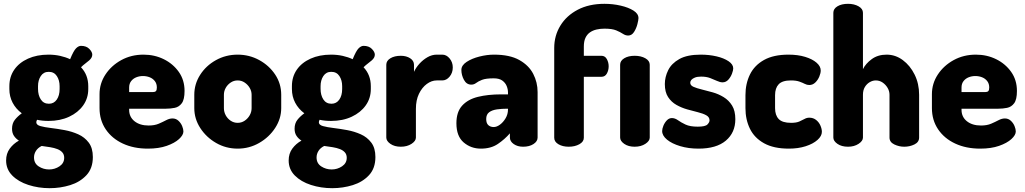

<svg xmlns="http://www.w3.org/2000/svg" viewBox="-20 -768 5367 1005"><path d="M240 217Q181 217 128.5 200Q76 183 44 150.5Q12 118 12 72Q12 36 31 10Q50 -16 79 -32Q63 -42 53 -57Q43 -72 43 -94Q43 -122 57.5 -140.5Q72 -159 94 -175Q63 -198 46 -230.5Q29 -263 29 -302V-317Q29 -366 54.5 -403Q80 -440 126.5 -461Q173 -482 234 -482Q266 -482 295 -475.5Q324 -469 347 -458Q365 -502 378 -515Q391 -528 404 -528Q432 -528 447.5 -512Q463 -496 463 -482Q463 -474 459 -466.5Q455 -459 447 -452Q438 -444 426.5 -435.5Q415 -427 404 -416Q423 -396 432.5 -371Q442 -346 442 -317V-302Q442 -254 415.5 -216.5Q389 -179 342 -157Q295 -135 234 -135Q201 -135 174 -141Q172 -137 171 -134Q170 -131 170 -128Q170 -114 191.5 -108Q213 -102 246.5 -98Q280 -94 318 -87Q356 -80 389.5 -65Q423 -50 444.5 -21.5Q466 7 466 54Q466 113 432.5 149Q399 185 347.5 201Q296 217 240 217ZM237 119Q267 119 291.5 102.5Q316 86 316 58Q316 41 306.5 30Q297 19 280.5 12.5Q264 6 242.5 2.5Q221 -1 198 -4Q178 6 168 22Q158 38 158 56Q158 87 182.5 103Q207 119 237 119ZM236 -225Q262 -225 277 -246.5Q292 -268 292 -302V-317Q292 -348 277.5 -370Q263 -392 235 -392Q208 -392 193.5 -370Q179 -348 179 -317V-303Q179 -270 193.5 -247.5Q208 -225 236 -225Z M754 10Q680 10 623 -16.5Q566 -43 533.5 -91Q501 -139 501 -202V-275Q501 -331 532 -378Q563 -425 615 -453.5Q667 -482 731 -482Q789 -482 837.5 -458Q886 -434 916 -391.5Q946 -349 946 -292Q946 -247 931.5 -227.5Q917 -208 894.5 -203.5Q872 -199 849 -199H656V-193Q656 -156 684 -133.5Q712 -111 758 -111Q789 -111 811 -120.5Q833 -130 850 -139Q867 -148 883 -148Q901 -148 914 -136Q927 -124 933.5 -108Q940 -92 940 -80Q940 -61 917 -40Q894 -19 852.5 -4.5Q811 10 754 10ZM656 -286H780Q791 -286 796 -291Q801 -296 801 -310Q801 -330 790.5 -343.5Q780 -357 763.5 -363.5Q747 -370 728 -370Q710 -370 693.5 -363.5Q677 -357 666.5 -343.5Q656 -330 656 -310Z M1224 10Q1163 10 1111.5 -19.5Q1060 -49 1028.5 -97.5Q997 -146 997 -202V-272Q997 -328 1027.5 -376Q1058 -424 1110 -453Q1162 -482 1224 -482Q1285 -482 1337 -453.5Q1389 -425 1420.5 -377.5Q1452 -330 1452 -272V-202Q1452 -147 1420.5 -98.5Q1389 -50 1337 -20Q1285 10 1224 10ZM1224 -125Q1244 -125 1260.5 -136Q1277 -147 1287 -164.5Q1297 -182 1297 -202V-272Q1297 -291 1287 -308Q1277 -325 1260.5 -336Q1244 -347 1224 -347Q1204 -347 1187.5 -336Q1171 -325 1161.5 -308Q1152 -291 1152 -272V-202Q1152 -182 1161.5 -164.5Q1171 -147 1187.5 -136Q1204 -125 1224 -125Z M1719 217Q1660 217 1607.5 200Q1555 183 1523 150.5Q1491 118 1491 72Q1491 36 1510 10Q1529 -16 1558 -32Q1542 -42 1532 -57Q1522 -72 1522 -94Q1522 -122 1536.5 -140.5Q1551 -159 1573 -175Q1542 -198 1525 -230.5Q1508 -263 1508 -302V-317Q1508 -366 1533.5 -403Q1559 -440 1605.5 -461Q1652 -482 1713 -482Q1745 -482 1774 -475.5Q1803 -469 1826 -458Q1844 -502 1857 -515Q1870 -528 1883 -528Q1911 -528 1926.5 -512Q1942 -496 1942 -482Q1942 -474 1938 -466.5Q1934 -459 1926 -452Q1917 -444 1905.5 -435.5Q1894 -427 1883 -416Q1902 -396 1911.5 -371Q1921 -346 1921 -317V-302Q1921 -254 1894.5 -216.5Q1868 -179 1821 -157Q1774 -135 1713 -135Q1680 -135 1653 -141Q1651 -137 1650 -134Q1649 -131 1649 -128Q1649 -114 1670.5 -108Q1692 -102 1725.5 -98Q1759 -94 1797 -87Q1835 -80 1868.5 -65Q1902 -50 1923.5 -21.5Q1945 7 1945 54Q1945 113 1911.5 149Q1878 185 1826.5 201Q1775 217 1719 217ZM1716 119Q1746 119 1770.5 102.5Q1795 86 1795 58Q1795 41 1785.5 30Q1776 19 1759.5 12.5Q1743 6 1721.5 2.5Q1700 -1 1677 -4Q1657 6 1647 22Q1637 38 1637 56Q1637 87 1661.5 103Q1686 119 1716 119ZM1715 -225Q1741 -225 1756 -246.5Q1771 -268 1771 -302V-317Q1771 -348 1756.5 -370Q1742 -392 1714 -392Q1687 -392 1672.5 -370Q1658 -348 1658 -317V-303Q1658 -270 1672.5 -247.5Q1687 -225 1715 -225Z M2078 0Q2045 0 2023.5 -15Q2002 -30 2002 -48V-429Q2002 -450 2023.5 -463Q2045 -476 2078 -476Q2107 -476 2127 -463Q2147 -450 2147 -429V-392Q2157 -414 2175.5 -434.5Q2194 -455 2217.5 -468.5Q2241 -482 2266 -482H2295Q2317 -482 2333.5 -462Q2350 -442 2350 -415Q2350 -387 2333.5 -367Q2317 -347 2295 -347H2266Q2239 -347 2214 -328.5Q2189 -310 2173 -277Q2157 -244 2157 -198V-48Q2157 -30 2134 -15Q2111 0 2078 0Z M2497 10Q2445 10 2407 -22.5Q2369 -55 2369 -123Q2369 -182 2399 -215Q2429 -248 2481.5 -261Q2534 -274 2603 -274H2639V-284Q2639 -301 2632 -318Q2625 -335 2609 -346.5Q2593 -358 2564 -358Q2523 -358 2503 -350Q2483 -342 2472 -333.5Q2461 -325 2447 -325Q2422 -325 2408.5 -350Q2395 -375 2395 -402Q2395 -426 2422.5 -444Q2450 -462 2489.5 -472Q2529 -482 2566 -482Q2648 -482 2698 -454Q2748 -426 2771 -381.5Q2794 -337 2794 -286V-48Q2794 -28 2772.5 -14Q2751 0 2718 0Q2689 0 2669 -14Q2649 -28 2649 -48V-70Q2622 -39 2586 -14.5Q2550 10 2497 10ZM2564 -103Q2580 -103 2597 -115.5Q2614 -128 2626.5 -149Q2639 -170 2639 -195V-199H2635Q2607 -199 2581.5 -195.5Q2556 -192 2540.5 -180.5Q2525 -169 2525 -145Q2525 -123 2536 -113Q2547 -103 2564 -103Z M2957 0Q2925 0 2903 -13Q2881 -26 2881 -47V-517Q2881 -581 2913 -633.5Q2945 -686 3004 -717Q3063 -748 3144 -748Q3188 -748 3229 -738.5Q3270 -729 3296 -712.5Q3322 -696 3322 -673Q3322 -664 3316.5 -642Q3311 -620 3299 -601Q3287 -582 3268 -582Q3254 -582 3240.5 -591Q3227 -600 3205.5 -609Q3184 -618 3144 -618Q3122 -618 3102.5 -613.5Q3083 -609 3068 -598.5Q3053 -588 3044.5 -570Q3036 -552 3036 -524V-476H3128Q3147 -476 3156.5 -458.5Q3166 -441 3166 -421Q3166 -400 3156.5 -383Q3147 -366 3128 -366H3036V-47Q3036 -26 3012.5 -13Q2989 0 2957 0ZM3302 0Q3269 0 3247.5 -15Q3226 -30 3226 -48V-429Q3226 -450 3247.5 -463Q3269 -476 3302 -476Q3335 -476 3358 -463Q3381 -450 3381 -429V-48Q3381 -30 3358 -15Q3335 0 3302 0Z M3636 10Q3584 10 3540.5 -3Q3497 -16 3471.5 -37Q3446 -58 3446 -82Q3446 -94 3452.5 -110Q3459 -126 3470.5 -138Q3482 -150 3497 -150Q3513 -150 3529 -138.5Q3545 -127 3568.5 -116Q3592 -105 3632 -105Q3672 -105 3683 -116.5Q3694 -128 3694 -138Q3694 -155 3677 -164.5Q3660 -174 3633.5 -180.5Q3607 -187 3577 -195.5Q3547 -204 3520.5 -219Q3494 -234 3477 -260Q3460 -286 3460 -328Q3460 -365 3477.5 -400.5Q3495 -436 3536 -459Q3577 -482 3648 -482Q3692 -482 3730.5 -473Q3769 -464 3793.5 -447.5Q3818 -431 3818 -410Q3818 -400 3811.5 -382.5Q3805 -365 3792.5 -351Q3780 -337 3762 -337Q3749 -337 3733 -344.5Q3717 -352 3697 -359.5Q3677 -367 3650 -367Q3630 -367 3617.5 -362Q3605 -357 3599 -350Q3593 -343 3593 -335Q3593 -321 3610 -313.5Q3627 -306 3654 -299.5Q3681 -293 3711 -284.5Q3741 -276 3768 -259.5Q3795 -243 3812 -215.5Q3829 -188 3829 -144Q3829 -74 3779.5 -32Q3730 10 3636 10Z M4109 10Q4030 10 3979.5 -18Q3929 -46 3905.5 -94Q3882 -142 3882 -202V-270Q3882 -330 3905.5 -378Q3929 -426 3979 -454Q4029 -482 4107 -482Q4156 -482 4194 -470.5Q4232 -459 4254 -440Q4276 -421 4276 -399Q4276 -385 4268.5 -367Q4261 -349 4247.5 -336Q4234 -323 4216 -323Q4204 -323 4192.5 -329Q4181 -335 4164 -341Q4147 -347 4120 -347Q4075 -347 4056 -327Q4037 -307 4037 -270V-202Q4037 -165 4056 -145Q4075 -125 4121 -125Q4148 -125 4164 -132Q4180 -139 4191.5 -145.5Q4203 -152 4216 -152Q4237 -152 4252 -140Q4267 -128 4274.5 -110.5Q4282 -93 4282 -78Q4282 -56 4259 -35.5Q4236 -15 4197 -2.5Q4158 10 4109 10Z M4419 0Q4385 0 4363.5 -15Q4342 -30 4342 -48V-701Q4342 -722 4363.5 -735Q4385 -748 4419 -748Q4451 -748 4474 -735Q4497 -722 4497 -701V-406Q4511 -435 4543 -458.5Q4575 -482 4621 -482Q4667 -482 4705.5 -453.5Q4744 -425 4767.5 -377.5Q4791 -330 4791 -272V-48Q4791 -24 4766.5 -12Q4742 0 4713 0Q4686 0 4661 -12Q4636 -24 4636 -48V-272Q4636 -291 4626 -308Q4616 -325 4600 -336Q4584 -347 4564 -347Q4548 -347 4532.5 -338Q4517 -329 4507 -312.5Q4497 -296 4497 -272V-48Q4497 -30 4474 -15Q4451 0 4419 0Z M5111 10Q5037 10 4980 -16.5Q4923 -43 4890.5 -91Q4858 -139 4858 -202V-275Q4858 -331 4889 -378Q4920 -425 4972 -453.5Q5024 -482 5088 -482Q5146 -482 5194.5 -458Q5243 -434 5273 -391.5Q5303 -349 5303 -292Q5303 -247 5288.5 -227.5Q5274 -208 5251.5 -203.5Q5229 -199 5206 -199H5013V-193Q5013 -156 5041 -133.5Q5069 -111 5115 -111Q5146 -111 5168 -120.5Q5190 -130 5207 -139Q5224 -148 5240 -148Q5258 -148 5271 -136Q5284 -124 5290.5 -108Q5297 -92 5297 -80Q5297 -61 5274 -40Q5251 -19 5209.5 -4.5Q5168 10 5111 10ZM5013 -286H5137Q5148 -286 5153 -291Q5158 -296 5158 -310Q5158 -330 5147.5 -343.5Q5137 -357 5120.5 -363.5Q5104 -370 5085 -370Q5067 -370 5050.5 -363.5Q5034 -357 5023.5 -343.5Q5013 -330 5013 -310Z"/></svg>

Font: Dosis ExtraLight ExtraBold
Style: Regular
Weight: 800
Version: Version 3.001; ttfautohint (v1.8.2)